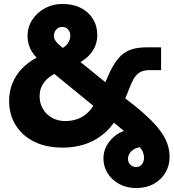

<svg xmlns="http://www.w3.org/2000/svg" viewBox="-20 -733 880 969"><path d="M668 216Q619 216 581.5 195.5Q544 175 523 141Q502 107 502 66Q502 34 516.5 6Q531 -22 554.5 -42.5Q578 -63 605 -72Q602 -75 600.5 -76.5Q599 -78 597 -79L555 -114Q527 -74 487.5 -45.5Q448 -17 400 -2.5Q352 12 297 12Q213 12 152.5 -18Q92 -48 59 -101.5Q26 -155 26 -225Q26 -272 43 -313.5Q60 -355 91.5 -387.5Q123 -420 165 -442Q151 -456 140.5 -473Q130 -490 124.5 -510Q119 -530 119 -551Q119 -596 142.5 -632.5Q166 -669 206 -691Q246 -713 295 -713Q347 -713 386 -694Q425 -675 448 -639Q471 -603 471 -555Q471 -513 449 -478Q427 -443 386 -420L512 -318L514 -323Q532 -368 551 -400.5Q570 -433 592 -453.5Q614 -474 645 -484Q676 -494 719 -494H793V-379H736Q710 -379 693.5 -372Q677 -365 664.5 -349Q652 -333 641 -307.5Q630 -282 615 -243L612 -236L618 -232Q697 -172 745 -123.5Q793 -75 814.5 -31.5Q836 12 836 58Q836 103 814.5 139Q793 175 755 195.5Q717 216 668 216ZM310 -122Q338 -122 364 -130Q390 -138 412 -155Q434 -172 451 -199L254 -360Q235 -350 218 -334.5Q201 -319 190.5 -297.5Q180 -276 180 -246Q180 -212 196.5 -183.5Q213 -155 242.5 -138.5Q272 -122 310 -122ZM667 110Q684 110 695.5 97Q707 84 707 62Q707 49 701.5 35Q696 21 685 10Q667 13 654 21.5Q641 30 633.5 42Q626 54 626 69Q626 87 638 98.5Q650 110 667 110ZM297 -491Q310 -499 318.5 -509.5Q327 -520 331 -531.5Q335 -543 335 -553Q335 -571 324 -584Q313 -597 294 -597Q281 -597 272 -591Q263 -585 258 -575.5Q253 -566 252 -554Q252 -540 258.5 -529.5Q265 -519 275.5 -509.5Q286 -500 297 -491Z"/></svg>

Font: MuseoModerno SemiBold
Style: Bold
Weight: 700
Version: Version 1.001